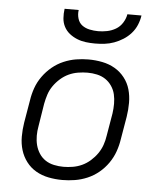

<svg xmlns="http://www.w3.org/2000/svg" viewBox="-53 -786 706 841"><g transform="rotate(5 300.0 -366.0)"><path d="M252 8Q221 8 191 2Q161 -4 136 -18.5Q111 -33 93.5 -56Q76 -79 67.5 -107Q59 -135 59 -166Q59 -197 64 -228L81 -328Q85 -355 94.5 -382Q104 -409 121.5 -433.5Q139 -458 162 -477Q185 -496 212 -507.5Q239 -519 266.5 -523.5Q294 -528 321 -528Q352 -528 382 -522Q412 -516 437 -501.5Q462 -487 480 -464Q498 -441 506 -413Q514 -385 514 -354Q514 -323 509 -292L492 -192Q488 -165 478.5 -138Q469 -111 452 -86.5Q435 -62 412 -43Q389 -24 362 -12.5Q335 -1 307 3.5Q279 8 252 8ZM252 -50Q272 -50 293 -53.5Q314 -57 333.5 -66Q353 -75 370 -90Q387 -105 399.5 -123Q412 -141 419 -161Q426 -181 429 -202L446 -302Q449 -323 449 -344.5Q449 -366 444.5 -385.5Q440 -405 428.5 -422Q417 -439 400.5 -450Q384 -461 363.5 -465.5Q343 -470 322 -470Q302 -470 280.5 -466.5Q259 -463 239.5 -454Q220 -445 203 -430Q186 -415 173.5 -397Q161 -379 154.5 -359Q148 -339 144 -318L128 -218Q124 -197 124 -175.5Q124 -154 129 -134.5Q134 -115 145 -98Q156 -81 172.5 -70Q189 -59 210 -54.5Q231 -50 252 -50ZM343 -600Q322 -600 302 -602.5Q282 -605 263.5 -612.5Q245 -620 230 -632Q215 -644 206 -661Q197 -678 195.5 -698.5Q194 -719 197 -740H259Q256 -721 261.5 -702.5Q267 -684 281 -673.5Q295 -663 314 -659Q333 -655 352 -655Q371 -655 391 -659Q411 -663 429 -673.5Q447 -684 458.5 -702.5Q470 -721 473 -740H535Q532 -719 523.5 -698.5Q515 -678 500 -661Q485 -644 466 -632Q447 -620 426.5 -612.5Q406 -605 385 -602.5Q364 -600 343 -600Z"/></g></svg>

Font: Iosevka Light Extended Oblique
Style: Regular
Weight: 300
Width: 7
Italic angle: -9°
Monospace: yes
Designer: Belleve Invis
Foundry: Belleve Invis
Version: Version 32.5.0; ttfautohint (v1.8.4)